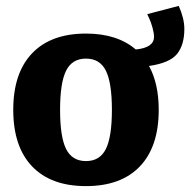

<svg xmlns="http://www.w3.org/2000/svg" viewBox="-20 -617 646 652"><path d="M480 -569 587 -597Q606 -554 606 -519Q606 -464 581 -433.5Q556 -403 486 -393Q519 -333 519 -244Q519 -119 455 -52Q391 15 272 15Q153 15 89 -52Q25 -119 25 -244Q25 -369 89 -436Q153 -503 272 -503Q378 -503 441 -449Q503 -455 503 -492Q503 -505 497.5 -524.5Q492 -544 486 -556ZM339.5 -111Q360 -152 360 -244Q360 -336 339.5 -377Q319 -418 272 -418Q225 -418 204.5 -377Q184 -336 184 -244Q184 -152 204.5 -111Q225 -70 272 -70Q319 -70 339.5 -111Z"/></svg>

Font: Andada
Style: Bold
Weight: 700
Designer: Carolina Giovagnoli
Foundry: Carolina Giovagnoli
Version: Version 1.003